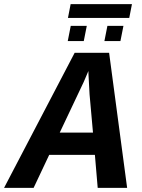

<svg xmlns="http://www.w3.org/2000/svg" viewBox="-71 -916 691 936"><path d="M548.8 0H405.3L391.6 -161.1H168.9L92.8 0H-51.3L293 -658.7H460.9ZM359.9 -569.8Q352.1 -549.8 337.2 -516.6Q322.3 -483.4 220.2 -269.5H382.3L365.7 -455.1L360.4 -552.7ZM516.1 -715.8H438L452.6 -790H530.8ZM337.4 -715.8H259.3L273.9 -790H352.1ZM273.4 -896H572.3L559.1 -828.6H260.3Z"/></svg>

Font: Cousine
Style: Bold Italic
Weight: 700
Italic angle: -12°
Monospace: yes
Designer: Steve Matteson
Foundry: Ascender Corporation
Version: Version 1.20